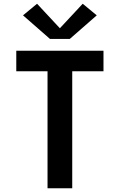

<svg xmlns="http://www.w3.org/2000/svg" viewBox="-20 -1006 640 1026"><path d="M234 0V-625H67V-735H533V-625H366V0ZM247 -798 103 -924 178 -986 300 -855 422 -986 497 -924 353 -798Z"/></svg>

Font: Iosevka SS04 XBd Ex
Style: Regular
Weight: 800
Width: 7
Monospace: yes
Designer: Belleve Invis
Foundry: Belleve Invis
Version: Version 19.0.0; ttfautohint (v1.8.4)